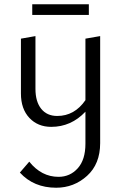

<svg xmlns="http://www.w3.org/2000/svg" viewBox="-20 -589 568 899"><path d="M396 -569V-519H131V-569ZM380 -408 449 -420V81Q449 179 387.5 234.5Q326 290 243 290Q138 290 73 219L117 168Q174 239 254 239Q308 239 344 199Q380 159 380 84V-66Q313 5 220 5Q157 5 117.5 -37Q78 -79 78 -151V-408L146 -420V-173Q146 -113 173 -79.5Q200 -46 248 -46Q329 -46 380 -120Z"/></svg>

Font: EauTestInfant
Style: Regular
Weight: 400
Designer: Christian Thalmann (Catharsis Fonts)
Version: Version 0.001;PS 000.001;hotconv 1.0.88;makeotf.lib2.5.64775